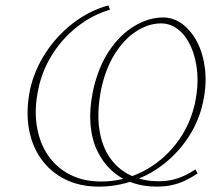

<svg xmlns="http://www.w3.org/2000/svg" viewBox="-20 -688 809 714"><path d="M348 6Q277 6 222.5 -21Q168 -48 133 -97Q98 -146 87 -212Q76 -278 92 -356Q108 -427 149 -490.5Q190 -554 250.5 -601Q311 -648 383 -668L389 -652Q322 -632 267 -588.5Q212 -545 174.5 -485.5Q137 -426 123 -359Q107 -285 116.5 -222Q126 -159 157.5 -112Q189 -65 239.5 -39Q290 -13 356 -13Q438 -13 510.5 -50Q583 -87 634.5 -153Q686 -219 705 -304Q718 -365 713.5 -418.5Q709 -472 690.5 -513.5Q672 -555 643 -578Q614 -601 579 -601Q532 -601 486.5 -571.5Q441 -542 406 -486Q371 -430 355 -350Q340 -269 349.5 -206.5Q359 -144 389 -101Q419 -58 465.5 -36Q512 -14 569 -14Q598 -14 621.5 -19.5Q645 -25 666 -35Q687 -45 707 -58L715 -43Q691 -27 667.5 -16Q644 -5 618.5 0.5Q593 6 562 6Q512 6 469 -9.5Q426 -25 393.5 -55.5Q361 -86 341 -128.5Q321 -171 316.5 -226Q312 -281 325 -346Q344 -436 385 -497.5Q426 -559 479.5 -591Q533 -623 586 -623Q626 -623 659 -598Q692 -573 714 -530Q736 -487 742.5 -430Q749 -373 735 -308Q720 -239 683 -181.5Q646 -124 594 -82Q542 -40 478.5 -17Q415 6 348 6Z"/></svg>

Font: Ysabeau Office Thin
Style: Italic
Weight: 250
Italic angle: -12°
Designer: Christian Thalmann (Catharsis Fonts)
Version: Version 2.001;gftools[0.9.30]; featfreeze: tnum,lnum,ss02